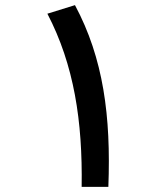

<svg xmlns="http://www.w3.org/2000/svg" viewBox="-20 -724 626 744"><path d="M296.4 0H399.9C410.2 -273.4 380.9 -498 270.5 -704.1L163.6 -670.9C267.1 -472.2 300.3 -253.9 296.4 0Z"/></svg>

Font: Cascadia Code PL
Style: Regular
Weight: 400
Monospace: yes
Designer: Aaron Bell
Foundry: Saja Typeworks
Version: Version 2404.023